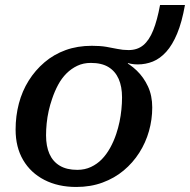

<svg xmlns="http://www.w3.org/2000/svg" viewBox="-20 -730 755 763"><path d="M187 -337Q179 -314 173.5 -289.5Q168 -265 165.5 -240Q163 -215 163 -192Q163 -149 176.5 -118.5Q190 -88 217.5 -71.5Q245 -55 287 -55Q317 -55 341.5 -66.5Q366 -78 384.5 -97Q403 -116 417.5 -142Q432 -168 442 -198Q450 -222 455 -246Q460 -270 462.5 -295Q465 -320 465 -343Q465 -386 451.5 -416.5Q438 -447 411 -463.5Q384 -480 341 -480Q311 -480 287 -468.5Q263 -457 244 -438Q225 -419 211 -393Q197 -367 187 -337ZM453 -494 492 -487 484 -468 463 -491Q496 -476 523.5 -449.5Q551 -423 568 -386.5Q585 -350 585 -303Q585 -255 572 -209Q559 -163 533.5 -123Q508 -83 471.5 -52.5Q435 -22 387.5 -4.5Q340 13 283 13Q211 13 156.5 -15Q102 -43 72 -94Q42 -145 42 -215Q42 -269 55 -318.5Q68 -368 94 -409.5Q120 -451 157 -482.5Q194 -514 241 -531Q288 -548 345 -548Q378 -548 402 -544Q426 -540 447 -535.5Q468 -531 491 -531Q526 -531 549.5 -550.5Q573 -570 589 -610Q605 -650 616 -710H715Q703 -642 684 -596.5Q665 -551 640.5 -524Q616 -497 587.5 -485.5Q559 -474 527 -474Q513 -474 500 -476.5Q487 -479 475.5 -484Q464 -489 453 -494Z"/></svg>

Font: Roboto Serif Medium
Style: Italic
Weight: 500
Italic angle: -10°
Designer: Greg Gazdowicz
Foundry: Commercial Type
Version: Version 1.008